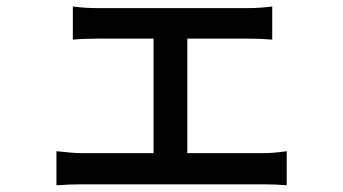

<svg xmlns="http://www.w3.org/2000/svg" viewBox="-20 -548 1040 583"><path d="M548.8 -83H780.3Q811.5 -83 850.6 -88.9V14.6Q818.4 11.7 780.3 11.7H226.6Q191.4 11.7 151.4 14.6V-88.9Q202.1 -83 226.6 -83H446.3V-430.7H275.4Q233.4 -430.7 201.2 -427.7V-528.3Q238.3 -523.4 274.4 -523.4H733.4Q769.5 -523.4 806.6 -528.3V-427.7Q771.5 -430.7 733.4 -430.7H548.8Z"/></svg>

Font: Gen Shin Gothic Medium
Style: Regular
Weight: 500
Designer: [Source Han Sans]
Ryoko NISHIZUKA  (kana & ideographs); Paul D. Hunt (Latin, Greek & Cyrillic); Wenlong ZHANG  (bopomofo
Version: Version 1.002.20150607